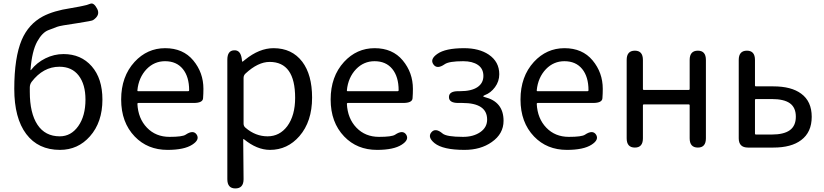

<svg xmlns="http://www.w3.org/2000/svg" viewBox="-20 -827 4616 1076"><path d="M316 13Q194 13 127 -76Q60 -165 60 -329Q60 -505 102 -604Q140 -692 220 -735Q281 -767 375 -781Q400 -785 425 -790L444 -794Q467 -798 486 -806Q506 -814 525 -777Q543 -741 501 -714Q496 -710 419 -698Q315 -683 301 -677Q276 -667 251 -658Q217 -645 189 -595Q159 -541 151 -436Q151 -431 154 -435Q186 -476 234.5 -500Q283 -524 336 -524Q434 -524 494 -455.5Q554 -387 554 -269Q554 -142 484 -63Q417 13 316 13ZM315 -63Q378 -63 418.5 -120Q459 -177 459 -269Q459 -354 421 -403.5Q383 -453 313 -453Q222 -453 157 -368Q147 -354 147 -337V-312Q147 -193 190 -128Q233 -63 315 -63Z M919 13Q807 13 735 -62Q659 -141 659 -269.5Q659 -398 734 -480Q805 -557 905.5 -557Q1006 -557 1063 -488.5Q1120 -420 1120 -329Q1120 -302 1118 -276Q1116 -250 1065 -250H755Q750 -250 750 -245Q754 -163 803.5 -111.5Q853 -60 930 -60Q1002 -60 1020 -72Q1063 -101 1082 -73Q1101 -44 1057 -16Q1012 13 919 13ZM750 -321Q749 -316 754 -316H1035Q1040 -316 1040 -321Q1040 -397 1004.5 -440.5Q969 -484 905 -484Q845 -484 802 -440Q757 -393 750 -321Z M1299 229Q1254 229 1254 177V-492Q1254 -543 1291 -545Q1328 -548 1335 -497L1336 -488Q1337 -481 1338.5 -481Q1340 -481 1353 -492Q1433 -557 1513 -557Q1616 -557 1674 -481Q1729 -408 1729 -280Q1729 -146 1658 -64Q1591 13 1493 13Q1420 13 1347 -47Q1343 -50 1343 -45L1345 177Q1345 229 1299 229ZM1590 -120Q1634 -180 1634 -279Q1634 -480 1491 -480Q1426 -480 1356 -415Q1345 -405 1345 -390V-134Q1345 -120 1356 -111Q1412 -63 1479.5 -63Q1547 -63 1590 -120Z M2093 13Q1981 13 1909 -62Q1833 -141 1833 -269.5Q1833 -398 1908 -480Q1979 -557 2079.5 -557Q2180 -557 2237 -488.5Q2294 -420 2294 -329Q2294 -302 2292 -276Q2290 -250 2239 -250H1929Q1924 -250 1924 -245Q1928 -163 1977.5 -111.5Q2027 -60 2104 -60Q2176 -60 2194 -72Q2237 -101 2256 -73Q2275 -44 2231 -16Q2186 13 2093 13ZM1924 -321Q1923 -316 1928 -316H2209Q2214 -316 2214 -321Q2214 -397 2178.5 -440.5Q2143 -484 2079 -484Q2019 -484 1976 -440Q1931 -393 1924 -321Z M2583 13Q2462 13 2415 -25Q2375 -58 2397 -85Q2420 -113 2460 -79Q2482 -60 2575 -60Q2633 -60 2671.5 -86.5Q2710 -113 2710 -157Q2710 -250 2571 -250H2548Q2496 -250 2496 -283Q2496 -316 2548 -316H2558Q2622 -316 2655.5 -338.5Q2689 -361 2689 -401.5Q2689 -442 2658.5 -463Q2628 -484 2576 -484Q2496 -484 2472 -467Q2429 -437 2409 -466Q2388 -495 2431 -525Q2476 -557 2581 -557Q2665 -557 2719 -521Q2778 -481 2778 -411Q2778 -371 2754 -338.5Q2730 -306 2697 -294Q2688 -290 2688 -287.5Q2688 -285 2696 -283Q2802 -257 2802 -150Q2802 -77 2736 -31Q2674 13 2583 13Z M3157 13Q3045 13 2973 -62Q2897 -141 2897 -269.5Q2897 -398 2972 -480Q3043 -557 3143.5 -557Q3244 -557 3301 -488.5Q3358 -420 3358 -329Q3358 -302 3356 -276Q3354 -250 3303 -250H2993Q2988 -250 2988 -245Q2992 -163 3041.5 -111.5Q3091 -60 3168 -60Q3240 -60 3258 -72Q3301 -101 3320 -73Q3339 -44 3295 -16Q3250 13 3157 13ZM2988 -321Q2987 -316 2992 -316H3273Q3278 -316 3278 -321Q3278 -397 3242.5 -440.5Q3207 -484 3143 -484Q3083 -484 3040 -440Q2995 -393 2988 -321Z M3538 0Q3492 0 3492 -52V-491Q3492 -543 3538 -543Q3583 -543 3583 -491V-328Q3583 -323 3588 -323H3840Q3845 -323 3845 -328V-491Q3845 -543 3891 -543Q3936 -543 3936 -491V-52Q3936 0 3891 0Q3845 0 3845 -52V-237Q3845 -242 3840 -242H3588Q3583 -242 3583 -237V-52Q3583 0 3538 0Z M4172 0Q4120 0 4120 -52V-491Q4120 -543 4166 -543Q4211 -543 4211 -491V-348Q4211 -343 4216 -343H4314Q4415 -343 4470 -302Q4529 -259 4529 -172.5Q4529 -86 4470 -42Q4415 0 4314 0ZM4211 -78Q4211 -73 4216 -73H4304Q4373 -73 4406.5 -97.5Q4440 -122 4440 -173Q4440 -224 4407 -248Q4374 -272 4304 -272H4216Q4211 -272 4211 -267Z"/></svg>

Font: Resource Han Rounded JP
Style: Regular
Weight: 400
Designer: Cyano Hao (round all glyphs); Ryoko NISHIZUKA 西塚涼子 (kana, bopomofo & ideographs); Paul D. Hunt (Latin, Greek & Cyrillic)
Foundry: Cyano Hao
Version: 0.990